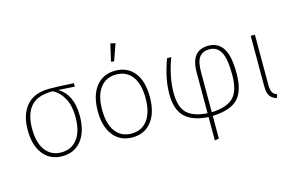

<svg xmlns="http://www.w3.org/2000/svg" viewBox="-111 -1026 2318 1506"><g transform="rotate(-15 1047.5 -273.5)"><path d="M458 -262Q458 -351 425.5 -412Q393 -473 337 -502H336H333Q213 -502 159 -440Q105 -378 105 -259Q105 -145 151.5 -83Q198 -21 281 -21Q363 -21 410.5 -83Q458 -145 458 -262ZM514 -492 381 -500Q493 -434 493 -262Q493 -134 436 -62Q379 10 281 10Q182 10 125.5 -61.5Q69 -133 69 -259Q69 -384 131 -456Q193 -528 318 -528Q388 -528 514 -520Z M674 -259Q674 -145 720.5 -83Q767 -21 850 -21Q932 -21 979.5 -83Q1027 -145 1027 -262Q1027 -377 980.5 -438.5Q934 -500 851 -500Q768 -500 721 -438Q674 -376 674 -259ZM851 -531Q950 -531 1006 -461Q1062 -391 1062 -262Q1062 -134 1005 -62Q948 10 850 10Q751 10 694.5 -61.5Q638 -133 638 -259Q638 -387 695.5 -459Q753 -531 851 -531ZM911 -739 863 -603 839 -608 871 -747Z M1500 -346V-20Q1624 -25 1677.5 -79Q1731 -133 1731 -264Q1731 -393 1700.5 -447.5Q1670 -502 1608 -502Q1556 -502 1528 -467.5Q1500 -433 1500 -346ZM1767 -264Q1767 -123 1706.5 -59.5Q1646 4 1500 10V194L1466 200V10Q1337 2 1276 -57.5Q1215 -117 1215 -244Q1215 -371 1271 -520H1305Q1250 -373 1250 -244Q1250 -126 1302.5 -77Q1355 -28 1466 -21V-353Q1466 -531 1608 -531Q1685 -531 1726 -469.5Q1767 -408 1767 -264Z M1984 -520V-112Q1984 -71 1995 -52Q2006 -33 2032 -23L2021 5Q1981 -8 1965.5 -34Q1950 -60 1950 -111V-520Z"/></g></svg>

Font: FiraSans
Style: Regular
Weight: 200
Designer: Carrois Corporate & Edenspiekermann AG
Foundry: Carrois Corporate GbR & Edenspiekermann AG
Version: Version 3.106;PS 003.106;hotconv 1.0.70;makeotf.lib2.5.58329